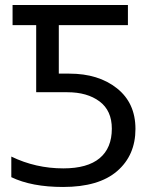

<svg xmlns="http://www.w3.org/2000/svg" viewBox="-20 -734 604 764"><path d="M231 10Q106 10 25 -29V-111Q122 -64 232 -64Q328 -64 376.5 -104.5Q425 -145 425 -222Q425 -294 376 -330.5Q327 -367 248 -367H124V-634H30V-714H489V-634H214V-441H256Q372 -441 445.5 -382.5Q519 -324 519 -221Q519 -116 446 -53Q373 10 231 10Z"/></svg>

Font: Advent Sans Logo
Style: Regular
Weight: 400
Designer: Types & Symbols
Foundry: Types & Symbols
Version: Version 1.002